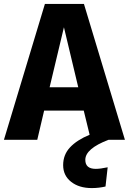

<svg xmlns="http://www.w3.org/2000/svg" viewBox="-33 -713 657 979"><path d="M402 102Q402 148 455 148Q479 148 516 140L505 238Q471 246 435 246Q370 246 329.5 214Q289 182 289 129Q289 76 324 38.5Q359 1 424 -26L394 -149H192L157 0H-13L196 -693H395L604 0H520Q402 45 402 102ZM366 -268 293 -574 220 -268Z"/></svg>

Font: FiraGOUPP
Style: Bold
Weight: 700
Designer: bBox Type
Foundry: bBox Type GmbH
Version: Version 1.001